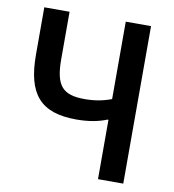

<svg xmlns="http://www.w3.org/2000/svg" viewBox="-79 -768 758 838"><g transform="rotate(10 300.0 -349.0)"><path d="M411 0H523V-698H411V-355C375 -341 336 -334 293 -334C195 -334 162 -370 162 -488V-698H50V-489C50 -315 112 -240 272 -240C328 -240 372 -249 406 -263H411Z"/></g></svg>

Font: IBM Plex Mono Medm
Style: Regular
Weight: 500
Monospace: yes
Designer: Mike Abbink, Paul van der Laan, Pieter van Rosmalen
Foundry: Bold Monday
Version: Version 2.004